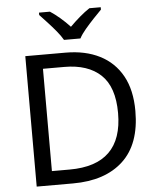

<svg xmlns="http://www.w3.org/2000/svg" viewBox="-61 -996 853 1047"><g transform="rotate(-5 365.0 -472.0)"><path d="M669 -364Q669 -183 570.5 -91.5Q472 0 296 0H97V-714H317Q425 -714 504 -674Q583 -634 626 -556.5Q669 -479 669 -364ZM574 -361Q574 -504 503.5 -570.5Q433 -637 304 -637H187V-77H284Q574 -77 574 -361ZM315 -784Q302 -807 280 -833.5Q258 -860 234 -886Q210 -912 192 -931V-944H252Q278 -927 306 -903Q334 -879 359 -852Q386 -879 414 -903Q442 -927 468 -944H530V-931Q511 -912 486.5 -886Q462 -860 439.5 -833.5Q417 -807 405 -784Z"/></g></svg>

Font: Go Noto Kurrent-Regular
Style: Regular
Weight: 400
Designer: Monotype Design Team
Foundry: Monotype Imaging Inc.
Version: Version 2.012; ttfautohint (v1.8.4.7-5d5b)